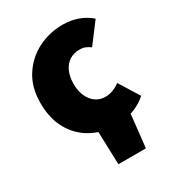

<svg xmlns="http://www.w3.org/2000/svg" viewBox="-167 -612 805 883"><g transform="rotate(-30 236.0 -170.0)"><path d="M202 172 196 -10H368L348 172ZM288 12Q215 12 157 -19Q99 -50 65.5 -108.5Q32 -167 32 -250Q32 -333 69.5 -391.5Q107 -450 168 -481Q229 -512 300 -512Q345 -512 382 -498Q419 -484 446 -460L366 -354Q354 -363 341 -368.5Q328 -374 310 -374Q279 -374 256 -359Q233 -344 220.5 -316Q208 -288 208 -250Q208 -212 221 -184Q234 -156 256 -141Q278 -126 306 -126Q327 -126 346.5 -133.5Q366 -141 384 -154L450 -48Q419 -20 376 -4Q333 12 288 12Z"/></g></svg>

Font: Source Sans 3 Black
Style: Regular
Weight: 900
Designer: Paul D. Hunt
Foundry: Adobe
Version: Version 3.046;hotconv 1.0.118;makeotfexe 2.5.65603